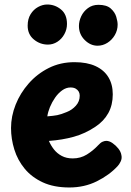

<svg xmlns="http://www.w3.org/2000/svg" viewBox="-20 -829 583 853"><path d="M288.2 3.9Q219.2 3.9 170 -18.9Q120.8 -41.7 89.6 -79.6Q58.4 -117.4 43.7 -164.7Q29 -212 29 -260Q29 -312.6 49.5 -364.1Q70 -415.7 107.7 -458.4Q145.3 -501.2 196.8 -527Q248.3 -552.8 311.1 -552.8Q366.6 -552.8 404.5 -535.3Q442.4 -517.8 461.7 -485.8Q481 -453.9 481 -410Q481 -362.6 461.2 -326.6Q441.3 -290.7 404.1 -266.1Q359.3 -235.8 308.2 -221.5Q257 -207.2 197.3 -202.9Q206.1 -182.4 219.8 -164.9Q233.6 -147.4 254.3 -136.3Q275 -125.2 303.1 -125.2Q337.8 -125.2 365.7 -142.4Q393.6 -159.7 415.4 -183Q426.9 -195.7 435.9 -199.4Q445 -203.2 452 -203.2Q465.6 -203.2 479.8 -193.3Q494.1 -183.4 505.6 -169.2Q517 -154.9 519.3 -139.8Q522.7 -125.6 516.2 -111.8Q509.7 -98.1 502.7 -91.1Q465.7 -51.1 410.3 -23.6Q355 3.9 288.2 3.9ZM190.2 -312.1Q217 -314.1 234.3 -317.4Q251.6 -320.8 276.1 -331.1Q299.8 -340.2 317 -359.3Q334.2 -378.3 334.2 -404Q334.2 -414.1 329.7 -422.1Q325.1 -430.1 316.1 -435.3Q307.1 -440.4 293.3 -440.4Q273.8 -440.4 256.1 -427.6Q238.3 -414.7 224.7 -395Q211 -375.3 201.9 -353.3Q192.9 -331.2 190.2 -312.1ZM193 -630.9Q157.7 -630.9 130.3 -653.7Q102.9 -676.4 102.9 -714.9Q102.9 -744.8 115.9 -765.8Q128.9 -786.9 149.1 -797.9Q169.2 -809 189.9 -809Q223.9 -809 250.7 -787.2Q277.6 -765.4 277.6 -722.6Q277.6 -698.3 265.9 -677.1Q254.3 -655.9 234.9 -643.4Q215.4 -630.9 193 -630.9ZM413.4 -625.9Q381.7 -625.9 356.2 -651.4Q330.7 -676.9 330.7 -713.6Q330.7 -735 340.8 -756.7Q350.9 -778.3 370.6 -792.9Q390.3 -807.6 417.4 -807.6Q453.7 -807.6 472.1 -791.2Q490.4 -774.8 496.5 -754.3Q502.6 -733.9 502.6 -719.4Q502.6 -694.7 490.1 -673.1Q477.6 -651.6 457.1 -638.7Q436.7 -625.9 413.4 -625.9Z"/></svg>

Font: Playpen Sans Arabic
Style: Regular
Weight: 400
Designer: Azza Alameddine, Laura Meseguer, Veronika Burian, José Scaglione
Foundry: TypeTogether
Version: Version 2.000